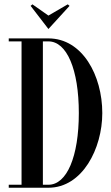

<svg xmlns="http://www.w3.org/2000/svg" viewBox="-20 -880 521 900"><path d="M297.5 -859.6 207 -807 132 -859.6 123.5 -852.5 207 -744 306 -852.5ZM207 -700H21V-686H81V-14H21V0H207C366.5 0 459.5 -184 459.5 -350C459.5 -526 366.5 -700 207 -700ZM181 -14V-686H207C293 -686 349.5 -555 349.5 -350C349.5 -145 293 -14 207 -14Z"/></svg>

Font: Picaflor 36 pt
Style: Regular
Weight: 400
Designer: Ariel Martín Pérez
Foundry: Tunera Type Foundry
Version: Version 1.000;hotconv 1.0.109;makeotfexe 2.5.65596